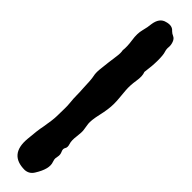

<svg xmlns="http://www.w3.org/2000/svg" viewBox="18 -307 526 526"><g transform="rotate(-45 281.5 -43.5)"><path d="M0 -39.1Q0 -99.6 65.4 -93.8Q102.5 -90.8 120.1 -86.9Q153.3 -81.1 166.5 -81.1Q179.7 -81.1 193.4 -80.6Q207 -80.1 219.7 -81.5Q232.4 -83 245.1 -83Q257.8 -83 270.5 -84Q304.7 -85 314.9 -87.4Q325.2 -89.8 339.8 -88.4Q354.5 -86.9 370.1 -85Q385.7 -83 399.4 -81.1Q413.1 -79.1 421.9 -81.1Q437.5 -79.1 460 -82.5Q482.4 -85.9 499 -81.5Q515.6 -77.1 527.3 -76.2Q555.7 -72.3 560.5 -51.8Q566.4 -32.2 554.7 -22.5Q549.8 -17.6 546.9 -10.7Q543.9 -3.9 534.7 -0.5Q525.4 2.9 517.1 2Q508.8 1 500 3.9Q491.2 6.8 470.2 6.8Q449.2 6.8 421.9 2.9Q410.2 7.8 389.2 4.4Q368.2 1 350.1 2.4Q332 3.9 321.8 4.9Q311.5 5.9 300.8 5.9Q280.3 5.9 251 -1Q224.6 -6.8 212.4 -5.4Q200.2 -3.9 192.4 -2.4Q184.6 -1 166 -3.4Q147.5 -5.9 137.2 -2.4Q127 1 121.1 -2.9Q115.2 -6.8 106.9 -2.9Q98.6 1 89.8 -1Q81.1 -2.9 77.6 -2Q74.2 -1 70.3 0Q49.8 7.8 15.6 -13.7Q1 -22.5 0 -39.1Z"/></g></svg>

Font: Creepster Caps
Style: Regular
Weight: 400
Designer: Font Diner, Inc
Foundry: Font Diner, Inc
Version: Version 1.000